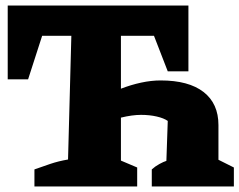

<svg xmlns="http://www.w3.org/2000/svg" viewBox="-20 -677 869 697"><path d="M105 0V-62Q133 -72 162.5 -82Q192 -92 227 -98L239 -547H133L82 -389H8V-657H664V-418H589L539 -547H419V-355Q455 -369 492 -377Q529 -385 563 -385Q665 -385 719 -343Q773 -301 773 -223V-97L829 -69V0H531V-62Q543 -73 558.5 -81.5Q574 -90 584 -93L589 -238Q575 -248 549 -254Q523 -260 492 -260Q460 -260 419 -250V-94L478 -69V0Z"/></svg>

Font: Piazzolla SC ExtraBold
Style: Regular
Weight: 800
Designer: Juan Pablo del Peral
Foundry: Huerta Tipografica
Version: Version 1.330